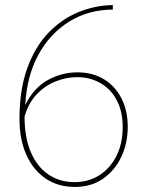

<svg xmlns="http://www.w3.org/2000/svg" viewBox="-20 -728 581 759"><path d="M276 11Q209 11 160 -22.5Q111 -56 84 -116.5Q57 -177 57 -258Q57 -374 88 -459Q119 -544 171.5 -598.5Q224 -653 290 -680Q356 -707 426 -708V-690Q330 -690 253.5 -642.5Q177 -595 131.5 -511Q86 -427 80 -315H81Q113 -380 168 -411Q223 -442 286 -442Q346 -442 390.5 -415Q435 -388 460 -339.5Q485 -291 485 -226Q485 -163 460 -109Q435 -55 388 -22Q341 11 276 11ZM275 -8Q330 -8 373 -35.5Q416 -63 440.5 -112Q465 -161 465 -224Q465 -288 441.5 -332Q418 -376 377 -399.5Q336 -423 285 -423Q242 -423 199.5 -406Q157 -389 124.5 -354.5Q92 -320 77 -267Q77 -183 102.5 -125Q128 -67 172.5 -37.5Q217 -8 275 -8Z"/></svg>

Font: Murecho Thin
Style: Regular
Weight: 100
Designer: Neil Summerour
Foundry: Positype
Version: Version 1.010